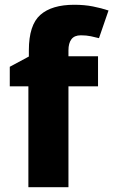

<svg xmlns="http://www.w3.org/2000/svg" viewBox="-20 -878 475 805"><path d="M391 -516H267V-93H99V-516H21V-598L101 -641V-667Q101 -773 149 -815.5Q197 -858 291 -858Q334 -858 369.5 -851Q405 -844 435 -834L395 -718Q380 -722 361 -726Q342 -730 319 -730Q292 -730 279.5 -713.5Q267 -697 267 -667V-642H391Z"/></svg>

Font: Noto Sans Telugu UI ExtraBold
Style: Regular
Weight: 800
Designer: Jelle Bosma - Monotype Design Team
Foundry: Monotype Imaging Inc.
Version: Version 2.005; ttfautohint (v1.8.4.7-5d5b)